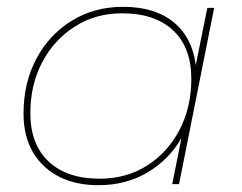

<svg xmlns="http://www.w3.org/2000/svg" viewBox="-20 -540 711 563"><path d="M269 3Q168 3 108.5 -53.5Q49 -110 49 -207Q49 -297 86.5 -367.5Q124 -438 190 -479Q256 -520 341 -520Q434 -520 489 -475Q544 -430 554 -349L588 -517H608L505 0H485L512 -135Q475 -71 412 -34Q349 3 269 3ZM272 -16Q350 -16 410.5 -54Q471 -92 506 -158.5Q541 -225 541 -309Q541 -401 487.5 -451Q434 -501 338 -501Q261 -501 200 -462.5Q139 -424 104 -358Q69 -292 69 -208Q69 -117 122.5 -66.5Q176 -16 272 -16Z"/></svg>

Font: Montserrat Thin
Style: Italic
Weight: 100
Italic angle: -11.3°
Designer: Julieta Ulanovsky
Foundry: Julieta Ulanovsky
Version: Version 9.000; ttfautohint (v1.8.4.7-5d5b)